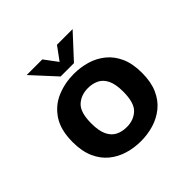

<svg xmlns="http://www.w3.org/2000/svg" viewBox="-173 -867 1055 1055"><g transform="rotate(-45 355.0 -339.0)"><path d="M354.5 11Q302 11 253.8 -3.5Q205.5 -18 167.5 -49Q129.5 -80 107.2 -130Q85 -180 85 -251Q85 -345.5 123.2 -403Q161.5 -460.5 223 -486.2Q284.5 -512 354.5 -512Q406.5 -512 454.8 -497.8Q503 -483.5 541.2 -452.5Q579.5 -421.5 601.8 -371.8Q624 -322 624 -251Q624 -180 601.8 -130Q579.5 -80 541.2 -49Q503 -18 454.8 -3.5Q406.5 11 354.5 11ZM354.5 -99Q408 -99 443 -131.8Q478 -164.5 478 -251Q478 -308.5 462 -341.5Q446 -374.5 418 -388.2Q390 -402 354.5 -402Q300.5 -402 265.2 -369.5Q230 -337 230 -251Q230 -193 246.2 -159.8Q262.5 -126.5 290.5 -112.8Q318.5 -99 354.5 -99ZM524 -690.5 397 -553H293.5L167 -690.5H288.5L346 -613.5L402.5 -690.5Z"/></g></svg>

Font: League Mono SemiBold
Style: Regular
Weight: 600
Width: 6
Designer: Tyler Finck
Foundry: The League of Moveable Type / Tyler Finck
Version: Version 2.300;RELEASE